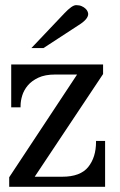

<svg xmlns="http://www.w3.org/2000/svg" viewBox="-20 -723 463 743"><path d="M378.9 -473.6V-436.5L114.3 -39.1H220.7Q291 -39.1 321.3 -76.7Q351.6 -114.3 351.6 -173.8V-177.7H386.7V0H15.6V-37.1L278.3 -434.6H193.4Q154.3 -434.6 128.4 -422.4Q102.5 -410.2 87.4 -392.1Q72.3 -374 65.9 -353Q59.6 -332 59.6 -313.5V-307.6H23.4V-473.6ZM101.6 -537.1 228.5 -670.9Q258.8 -703.1 274.4 -703.1Q287.1 -703.1 295.9 -699.2Q304.7 -695.3 310.5 -689.9Q316.4 -684.6 318.8 -678.7Q321.3 -672.9 321.3 -668.9Q321.3 -648.4 283.2 -625L148.4 -537.1Z"/></svg>

Font: Subtext
Style: Regular
Weight: 400
Designer: Christopher J. Fynn
Foundry: Christopher J. Fynn for DDC
Version: Version 1.000 preliminary